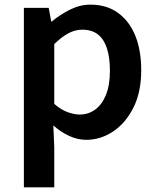

<svg xmlns="http://www.w3.org/2000/svg" viewBox="-20 -589 677 828"><path d="M83 219V-555H190L201 -496H203Q239 -526 282 -547.5Q325 -569 370 -569Q440 -569 489 -533.5Q538 -498 563.5 -435Q589 -372 589 -286Q589 -191 555 -124Q521 -57 467 -21.5Q413 14 352 14Q315 14 279 -2.5Q243 -19 210 -48L214 45V219ZM324 -95Q361 -95 390.5 -116.5Q420 -138 437 -180Q454 -222 454 -284Q454 -340 441.5 -379.5Q429 -419 403 -440Q377 -461 334 -461Q304 -461 275 -445.5Q246 -430 214 -399V-141Q244 -115 272.5 -105Q301 -95 324 -95Z"/></svg>

Font: Noto Sans TC Thin SemiBold
Style: Regular
Weight: 600
Version: Version 2.004-H2;hotconv 1.0.118;makeotfexe 2.5.65603